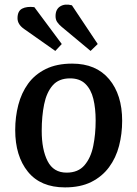

<svg xmlns="http://www.w3.org/2000/svg" viewBox="-20 -799 595 833"><path d="M262 14Q156 14 101 -54Q46 -122 46 -235Q46 -292 59.5 -344Q73 -396 102 -436Q131 -476 178.5 -499.5Q226 -523 293 -523Q397 -523 453.5 -455.5Q510 -388 510 -275Q510 -218 496.5 -166Q483 -114 453 -73.5Q423 -33 376 -9.5Q329 14 262 14ZM269 -50Q319 -50 346.5 -82Q374 -114 384.5 -165.5Q395 -217 395 -276Q395 -329 385 -370Q375 -411 350.5 -435Q326 -459 284 -459Q235 -459 208.5 -428.5Q182 -398 171.5 -346.5Q161 -295 161 -231Q161 -150 186.5 -100Q212 -50 269 -50ZM247 -683Q235 -693 228 -703.5Q221 -714 221 -729Q221 -759 241.5 -771.5Q262 -784 292 -776L404 -608L373 -578ZM85 -673Q56 -693 56 -720Q56 -751 76 -761.5Q96 -772 129 -768L248 -608L220 -578Z"/></svg>

Font: Literata 12pt Medium
Style: Italic
Weight: 500
Italic angle: -2°
Designer: Latin by Veronika Burian and Jose Scaglione. Greek by Irene Vlachou. Cyrillic by Vera Evstafieva
Foundry: TypeTogether
Version: Version 3.002